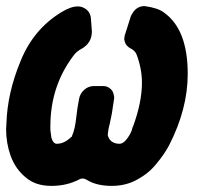

<svg xmlns="http://www.w3.org/2000/svg" viewBox="-37 -601 648 629"><path d="M329 8Q279 8 247 -12Q234 -20 222 -13Q182 8 131 8Q79 8 47 -20Q14 -47 -2 -90Q-17 -132 -17 -178L-16 -196Q-13 -296 30 -400Q72 -505 164 -561Q195 -580 218 -580Q233 -580 246 -570Q260 -559 261 -539L264 -498Q264 -460 230 -441Q213 -432 204 -419Q128 -319 128 -187V-177V-175L131 -153V-151Q137 -130 149 -130Q173 -130 195 -151Q199 -153 199 -156Q209 -178 213 -218Q216 -246 222 -277Q225 -294 239 -307Q253 -319 270 -319H302Q316 -319 327 -308Q332 -303 334 -296.5Q336 -290 337 -283V-279L332 -246Q330 -230 327 -217Q324 -204 322 -193Q319 -183 318 -175Q317 -167 316 -161Q316 -156 318 -152L321 -146Q322 -145 322.5 -144Q323 -143 324 -142Q335 -130 354 -130Q368 -130 381 -149Q394 -167 397 -183L399 -187Q428 -266 428 -330Q428 -375 411 -421Q407 -434 390 -443L386 -445Q384 -447 384 -447Q372 -455 370 -473V-475L371 -479V-481L372 -487Q372 -488 373 -489L392 -549L394 -552Q394 -554 395 -554Q408 -579 433 -581H437Q481 -575 500 -560Q578 -505 578 -359Q578 -244 517 -125Q501 -95 475 -64Q450 -33 413 -13Q376 8 329 8Z"/></svg>

Font: Bangerz
Style: Bold
Weight: 700
Designer: vernon adams
Foundry: Vernon Adams
Version: Version 2.10;February 7, 2025;FontCreator 13.0.0.2683 64-bit